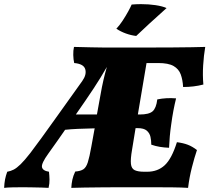

<svg xmlns="http://www.w3.org/2000/svg" viewBox="-56 -906 1013 929"><path d="M342 -514Q364 -545 356.5 -571Q349 -597 303 -601Q299 -618 298.5 -640Q298 -662 302 -679Q352 -678 385.5 -677Q419 -676 448.5 -676Q478 -676 513 -676H655Q730 -676 782.5 -676.5Q835 -677 872 -677.5Q909 -678 937 -679Q930 -638 927 -590Q924 -542 928 -497Q882 -485 830 -485Q828 -520 818.5 -546Q809 -572 784 -586.5Q759 -601 709 -601H653L611 -352H620Q665 -352 682.5 -367.5Q700 -383 705 -425Q749 -434 796 -430Q789 -402 783 -370.5Q777 -339 772 -301Q768 -274 765.5 -245.5Q763 -217 762 -191Q738 -192 717 -195.5Q696 -199 676 -206Q676 -226 672 -244Q668 -262 654 -274Q640 -286 610 -286H600L583 -182Q575 -136 577.5 -113Q580 -90 596 -82.5Q612 -75 642 -75H656Q707 -75 741 -106.5Q775 -138 800 -218Q831 -214 853 -205.5Q875 -197 897 -180Q885 -145 872.5 -96Q860 -47 854 3Q824 1 778 0.5Q732 0 682 0Q632 0 589 0Q563 0 522 0Q481 0 436.5 0.5Q392 1 352.5 1.5Q313 2 289 3Q290 -17 294 -36Q298 -55 308 -76Q334 -78 347.5 -87Q361 -96 369 -121Q377 -146 386 -197L402 -285Q355 -284 321 -282.5Q287 -281 259 -278Q241 -252 221 -223.5Q201 -195 178 -163Q144 -116 147 -98Q150 -80 181 -75Q183 -57 183.5 -37.5Q184 -18 179 3Q168 2 145 1.5Q122 1 97.5 0.5Q73 0 56 0Q31 0 5.5 0.5Q-20 1 -36 3Q-35 -20 -31.5 -38Q-28 -56 -21 -75Q-4 -78 10.5 -85.5Q25 -93 44 -111.5Q63 -130 91 -166Q114 -196 145.5 -239.5Q177 -283 224.5 -349.5Q272 -416 342 -514ZM431 -451Q437 -486 444.5 -518.5Q452 -551 461 -582Q432 -531 397 -478Q362 -425 311 -352H413ZM603 -732Q578 -735 553 -744Q528 -753 507 -767Q523 -784 538 -807Q553 -830 564.5 -851Q576 -872 581 -884Q592 -885 603.5 -885.5Q615 -886 626 -886Q664 -886 697 -881Q730 -876 750 -867Q704 -826 666 -791Q628 -756 603 -732Z"/></svg>

Font: Vollkorn Black
Style: Italic
Weight: 900
Italic angle: -11°
Designer: Friedrich Althausen
Foundry: Friedrich Althausen
Version: Version 5.000; ttfautohint (v1.8.3)